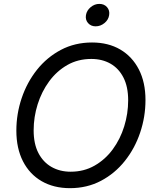

<svg xmlns="http://www.w3.org/2000/svg" viewBox="-20 -956 800 986"><path d="M339.4 10.3Q255.9 10.3 193.8 -25.6Q131.8 -61.5 97.9 -127.9Q64 -194.3 64 -285.2Q64 -371.1 91.3 -452.1Q118.7 -533.2 169.9 -597.7Q221.2 -662.1 293 -700Q364.7 -737.8 452.6 -737.8Q536.1 -737.8 597.7 -701.7Q659.2 -665.5 693.1 -599.4Q727.1 -533.2 727.1 -442.4Q727.1 -356 699.7 -274.9Q672.4 -193.8 621.1 -129.4Q569.8 -64.9 498.3 -27.3Q426.8 10.3 339.4 10.3ZM342.8 -74.2Q411.1 -74.2 465.8 -105.5Q520.5 -136.7 559.1 -189.2Q597.7 -241.7 617.9 -307.1Q638.2 -372.6 638.2 -440.9Q638.2 -510.3 614 -557.6Q589.8 -605 547.1 -629.2Q504.4 -653.3 449.2 -653.3Q380.4 -653.3 325.7 -622.1Q271 -590.8 232.4 -538.1Q193.8 -485.4 173.3 -420.2Q152.8 -355 152.8 -286.6Q152.8 -217.3 177.2 -170.2Q201.7 -123 244.6 -98.6Q287.6 -74.2 342.8 -74.2ZM471.2 -820.8Q446.8 -820.8 432.1 -837.6Q417.5 -854.5 421.4 -878.4Q425.3 -902.3 445.6 -919.2Q465.8 -936 490.2 -936Q515.1 -936 529.8 -919.2Q544.4 -902.3 540.5 -878.4Q537.1 -854.5 516.6 -837.6Q496.1 -820.8 471.2 -820.8Z"/></svg>

Font: Inter 20pt
Style: Italic
Weight: 400
Italic angle: -9.3988°
Version: Version 4.001;git-66647c0bb